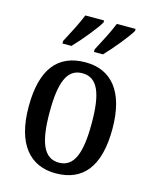

<svg xmlns="http://www.w3.org/2000/svg" viewBox="-116 -843 741 930"><g transform="rotate(15 254.5 -378.0)"><path d="M281 -619V-606H326C365 -646 427 -721 447 -756V-766H353C335 -721 307 -668 281 -619ZM123 -619V-606H168C207 -646 269 -721 289 -756V-766H195C177 -721 149 -668 123 -619ZM253 10C391 10 464 -81 464 -269C464 -456 385 -547 256 -547C116 -547 44 -456 44 -269C44 -81 124 10 253 10ZM255 -44C178 -44 149 -121 149 -269C149 -417 177 -492 254 -492C332 -492 360 -417 360 -269C360 -121 332 -44 255 -44Z"/></g></svg>

Font: Noto Serif Georgian Condensed Medium
Style: Regular
Weight: 500
Width: 3
Designer: Monotype Design Team, Akaki Razmadze
Foundry: Google LLC
Version: Version 2.003